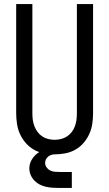

<svg xmlns="http://www.w3.org/2000/svg" viewBox="-20 -755 540 949"><path d="M250 8Q276 8 302.5 3Q329 -2 352 -15Q375 -28 392.5 -48Q410 -68 421 -92Q432 -116 436 -142.5Q440 -169 440 -195V-735H360V-195Q360 -179 358 -163Q356 -147 350.5 -131.5Q345 -116 335 -103Q325 -90 311.5 -81Q298 -72 282 -68Q266 -64 250 -64Q234 -64 218 -68Q202 -72 188.5 -81Q175 -90 165.5 -103Q156 -116 150 -131.5Q144 -147 142 -163Q140 -179 140 -195V-735H60V-195Q60 -169 64 -142.5Q68 -116 79 -92Q90 -68 107.5 -48Q125 -28 148 -15Q171 -2 197.5 3Q224 8 250 8ZM275 174H335V95H275Q263 95 251 94Q239 93 228 87.5Q217 82 210 72Q203 62 203 50Q203 41 207 33Q211 25 217.5 19.5Q224 14 232.5 11Q241 8 250 8V-23Q228 -23 206 -17Q184 -11 166 2Q148 15 136.5 35Q125 55 125 77Q125 94 131.5 109.5Q138 125 150 137.5Q162 150 177 157.5Q192 165 208.5 168.5Q225 172 241.5 173Q258 174 275 174Z"/></svg>

Font: Iosevka SS09
Style: Regular
Weight: 400
Monospace: yes
Designer: Belleve Invis
Foundry: Belleve Invis
Version: Version 5.2.1; ttfautohint (v1.8.3)